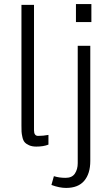

<svg xmlns="http://www.w3.org/2000/svg" viewBox="-20 -714 553 948"><path d="M355 -605V-693.8H431.2V-605ZM159.2 9.8Q138.2 9.8 123.5 3.2Q108.9 -3.4 101.6 -12Q94.2 -20.5 90.6 -37.1Q86.9 -53.7 86.4 -64Q85.9 -74.2 85.9 -94.7Q85.9 -98.1 85.9 -100.1V-689.9H147.9V-70.8Q147.9 -43 168 -43Q193.4 -43 219.2 -47.9V0Q194.8 9.8 159.2 9.8ZM306.2 213.9Q273.4 213.9 233.9 199.2L246.1 155.8Q272 164.1 304.2 164.1Q335.9 164.1 349.9 142.8Q363.8 121.6 363.8 91.8V-487.8H425.8V81.1Q425.8 143.1 396 178.5Q366.2 213.9 306.2 213.9Z"/></svg>

Font: HK Grotesk Light
Style: Regular
Weight: 300
Designer: Alfredo Marco Pradil and Stefan Peev
Foundry: Hanken Design Co.
Version: Version 1.045;PS 001.045;hotconv 1.0.88;makeotf.lib2.5.64775